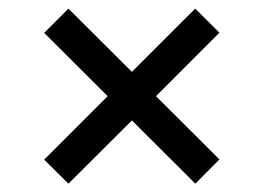

<svg xmlns="http://www.w3.org/2000/svg" viewBox="-20 -512 621 452"><path d="M290.5 -342.8 439.5 -491.7 496.6 -435.1 347.2 -285.6 496.6 -136.7 439.9 -79.6 290.5 -228.5 141.1 -79.6 84 -136.2 233.4 -285.6 84 -434.6 141.1 -491.7Z"/></svg>

Font: Proza Libre
Style: Medium
Weight: 500
Designer: Jasper de Waard
Foundry: Jasper de Waard
Version: Version 1.000; ttfautohint (v1.4.1.8-43bc)